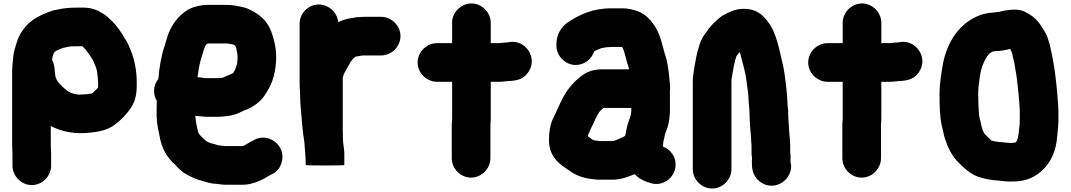

<svg xmlns="http://www.w3.org/2000/svg" viewBox="-20 -829 6178 1108"><path d="M385 -561C396.4 -561 412.4 -562 423 -562H456C468.4 -549.6 479 -537.9 489 -523C502.2 -503.2 514.2 -489.6 523 -466C530.4 -448.2 541 -428.6 541 -404C543.4 -390.8 545 -382.4 545 -368C545.7 -362 546 -356.7 546 -352V-324C536.6 -311.5 520.9 -298.9 512 -290L500 -288C485.9 -285.2 472.6 -284 456 -284C448.7 -283.3 441.7 -283 435 -283C431 -283.7 426.7 -284.3 422 -285L402 -289C389.5 -293.2 376.5 -298.4 367 -306C348.4 -320 339.6 -328.8 324 -346L316 -354C310.4 -363.4 302.9 -375.2 300 -387V-388C299.3 -395.3 298.3 -402.7 297 -410L294 -441C292 -456.3 287.3 -470.7 280 -484C281.9 -497.1 286.1 -509.3 290 -521C290.7 -521.7 291 -522.3 291 -523C297.6 -536.1 318.5 -541.8 331 -548L343 -552C345 -553.3 347.7 -554 351 -554C362.8 -556.7 374.1 -558.3 385 -561ZM52 60V127C52 187.5 103.1 239 163.5 239C223.9 239 275 187.5 275 127V60C275 44.1 273 23.6 273 7V-102C324.5 -74.8 388.9 -57.3 467 -61C540.1 -65.1 600.1 -76.3 643 -110C680.7 -138.3 714 -172.7 739 -212C758.3 -242.9 769 -282.1 769 -331V-352C769 -418.7 758 -475 740 -524L730 -548C722.4 -569.5 714.6 -585.6 703 -603C682.3 -638.5 656.4 -677.6 628 -706C612.9 -721.1 592.2 -740.1 574 -751C543.2 -770.2 510.1 -785 461 -785H423C381.3 -785 343.3 -781.6 309 -773C273.4 -767.7 244 -753.4 215 -740C147.5 -709.3 94.7 -651.9 74 -576L69 -559C61.4 -533.6 56.7 -515.6 55 -484C53.3 -463.6 50 -441.1 50 -418V4C50 23.1 52 43.1 52 60Z M1351 -497C1351 -485.4 1349.1 -472.8 1348 -462V-460C1343.8 -447.5 1341.3 -437.5 1336 -427L1331.5 -418C1329.7 -414.4 1326.1 -405 1321 -405C1302.3 -396.5 1287.2 -391.1 1269 -382C1267 -381.3 1265.7 -381 1265 -381C1257.9 -379.8 1248.6 -378 1240 -378H1163C1151.4 -380.9 1136.7 -381.5 1125 -383C1123 -383 1121.3 -383.3 1120 -384C1122.7 -399.3 1125 -415 1127 -431C1133 -471.2 1142.8 -496 1153 -531C1158.3 -549.4 1163 -565 1174 -576L1180 -578H1291C1305.2 -576.4 1313.3 -574.1 1326 -572C1329.3 -570 1333 -568 1337 -566C1342.3 -552.6 1345 -551 1345 -543C1348.3 -529.7 1351 -512.6 1351 -497ZM1282 237H1384C1396 237 1408.3 235.7 1421 233C1460.3 224.3 1497.3 207.8 1527 188C1534.3 184.7 1540.7 181.3 1546 178C1576.7 164.8 1596.6 140.1 1605.5 108C1624.5 39.6 1580.1 -15.2 1529.5 -30C1497.3 -39.4 1464.7 -34.1 1439 -17L1431 -13C1414.8 -6 1401.1 6.2 1383 13C1381.7 13 1380.7 13.3 1380 14H1278C1264.2 12.5 1252.9 10.2 1237 9C1226.7 4.9 1215 2 1203 -1C1189.2 -3.8 1179.4 -10.3 1168 -16L1166 -18L1149 -34C1140.7 -42.3 1132.3 -50.5 1126 -60C1126 -60.7 1125.7 -61.3 1125 -62C1117.3 -90.3 1109.5 -127.3 1107 -160C1129.7 -160 1151.5 -155 1175 -155H1240C1259.9 -155 1281 -158.3 1298 -160C1322.8 -163.3 1349.7 -172.4 1369 -182C1371.7 -184 1374.7 -185.3 1378 -186C1382.7 -188.7 1386.7 -190.7 1390 -192C1442.7 -209.6 1487.7 -245.1 1514 -289C1545 -335.5 1566.9 -391.2 1572 -463C1579.3 -531.9 1563.9 -595.9 1546 -645C1527.8 -696.4 1491.4 -735.4 1446 -760C1423.4 -772.7 1406.4 -783 1380 -788C1350.3 -794.6 1320.3 -801 1283 -801H1177C1160.3 -801 1144 -799 1128 -795C1121.3 -793 1115.3 -791.7 1110 -791C1088 -785.7 1067 -775.7 1047 -761C1006.6 -732.2 975.8 -691.1 955 -642C945.4 -619.8 937.1 -585.2 929 -561C910.5 -507.8 899.2 -438.4 894 -374C877.3 -353.3 869 -330 869 -304C869 -283.3 874.3 -264.3 885 -247C884.3 -229.7 884 -214 884 -200C881.7 -141.1 888.4 -96.2 900 -48C913.6 31 943.7 80.1 992 123L1008 140C1027.3 159.3 1044 172.2 1069 184L1085 192C1105 202.6 1126.6 209.8 1150 216C1173.7 222.8 1201.4 232 1230 232C1246.3 233.8 1263 237 1282 237Z M1709 -692V-352C1709 -336.7 1709.7 -320.3 1711 -303C1712.3 -259.3 1712.8 -229.5 1717 -190C1722 -125.4 1726.9 -65.4 1737 -5V0C1739.3 36.3 1744 74 1744 109V123C1744 125 1781 126 1855 126C1929.7 126 1967 125 1967 123V59C1967 27.9 1959 2 1959 -29C1958.3 -45.7 1958 -62.7 1958 -80V-381C1960.8 -388 1962.8 -394.5 1964 -402C1964.7 -402 1965 -402.3 1965 -403C1971 -413.7 1975.7 -422 1979 -428C1984.4 -441.4 1996.6 -454.9 2002 -471C2008.7 -477.7 2014.1 -484.5 2020 -493C2026 -497.7 2030.7 -501 2034 -503H2035L2049 -505L2066 -508C2068.7 -508 2071.3 -508.3 2074 -509H2179C2239.5 -509 2291 -560.1 2291 -620.5C2291 -680.9 2239.5 -732 2179 -732H2084C2066 -732 2051.1 -730.3 2034 -729L2018 -726C1983.6 -722.2 1957 -713.5 1932 -701C1926.9 -755.8 1877.9 -803 1819 -803C1758.7 -803 1709 -752 1709 -692Z M2589 -698V-580H2502C2441.5 -580 2390 -528.9 2390 -468.5C2390 -408.1 2441.5 -357 2502 -357H2589V-138C2587.7 -128 2587 -118.7 2587 -110V84C2587 144.5 2638.1 196 2698.5 196C2758.9 196 2810 144.5 2810 84V-112C2811.3 -122.7 2812 -132.7 2812 -142V-357H2860C2870.7 -357 2881.3 -357.7 2892 -359L2908 -361C2920 -361 2932.7 -362 2946 -364L2957 -366C2987 -371.3 3010.8 -386.7 3028.5 -412C3086.4 -495 3012.2 -602.7 2918 -586L2908 -584C2898 -584 2888 -583.3 2878 -582L2862 -580H2812V-698C2812 -757.7 2760.4 -809 2700.5 -809C2640.6 -809 2589 -757.7 2589 -698Z M3302 -454C3355.3 -454 3395.7 -490.7 3409 -533C3413.7 -535.7 3418 -538 3422 -540H3423C3431 -543.3 3440 -547 3450 -551C3451.3 -551.7 3453 -552 3455 -552C3470.5 -555.4 3489.3 -558 3507 -558H3569C3571.7 -554.7 3573.3 -552.3 3574 -551V-550C3588.8 -520.4 3593.2 -478 3606 -446C3606.6 -443 3610 -434 3610 -429H3459C3383.7 -429 3349.7 -405.3 3307 -367C3262.2 -325.6 3236.4 -285.2 3210 -228L3202 -210C3190 -184.5 3180 -160.9 3168 -137C3154.4 -105.9 3148 -64.3 3148 -21C3148 63.2 3195 110.6 3249 144C3254.3 147.3 3257.7 149.7 3259 151L3285 169C3312.1 185.3 3348.1 198.1 3385 203L3402 205C3410.7 206.3 3419.7 207.3 3429 208H3513C3565.5 208 3605.3 190.2 3643 176C3666.5 202.1 3698.5 217.3 3736 228C3802.9 247.8 3860.4 201.8 3874 152C3892.9 87.3 3852 33.4 3806 17V14C3806 4.8 3808.1 -7 3809 -16C3815.3 -34.9 3815.6 -54.2 3824 -71C3832.6 -92.5 3838.4 -115.7 3842 -139L3844 -157C3845.3 -167.7 3846 -179 3846 -191V-304C3846 -307.3 3846.3 -310 3847 -312C3848.1 -331.2 3844.5 -355.6 3843 -374L3841 -398C3837 -429.8 3833.8 -452.5 3827 -483C3821.9 -504.6 3816.1 -514.7 3812 -535C3806.6 -555.2 3801.4 -572.8 3796 -593C3775.4 -667.2 3727.9 -740 3658 -765C3632.2 -773.6 3605.6 -781 3572 -781H3509C3395.7 -781 3322 -743.3 3254 -698C3219.8 -674 3191 -630.2 3191 -575V-566C3191 -505.7 3242 -454 3302 -454ZM3623 -206V-187C3622.3 -181 3621.7 -175.7 3621 -171C3621 -168.3 3620.3 -165.3 3619 -162C3615.2 -146.8 3607.2 -130 3604 -117L3598 -95C3596.7 -87.7 3595 -80 3593 -72C3591.1 -63.3 3590.7 -42 3582 -42C3570.9 -34.6 3551.7 -28.4 3539 -22C3532.8 -19.9 3527.1 -16 3518 -16C3515.3 -15.3 3513 -15 3511 -15H3440C3438 -15 3435.7 -15.3 3433 -16L3417 -18C3411.5 -18 3399.4 -21.6 3395 -26C3389 -31.3 3381.7 -36.7 3373 -42V-45C3373 -47 3373.3 -49 3374 -51C3382.8 -71.6 3390.6 -89.1 3401 -110C3412.3 -131 3419.9 -154.4 3433 -174C3439.7 -187.4 3449.1 -193.1 3462 -206Z M4201 147V-359C4201 -367 4201.7 -374 4203 -380C4210.5 -422.9 4216.7 -471.2 4231 -507C4238.8 -514.8 4243.2 -523.2 4249 -529L4253 -515C4264.9 -467.3 4281.4 -415.4 4288 -363C4291.6 -322.9 4300 -291.1 4300 -249C4303.1 -212.3 4306 -187.1 4306 -151C4306.7 -137 4307.3 -122.7 4308 -108C4309.5 -78.5 4315 -41.8 4315 -14C4315.7 -6.7 4316.3 1.7 4317 11V53C4317 62.3 4318 72.3 4320 83C4319.3 87.7 4319 92.3 4319 97V112C4319 164.3 4334.4 197.4 4369 222C4423.9 261 4491.5 240.7 4524 195C4541.3 170.7 4551.6 137.7 4542 109V97C4542 81.2 4543.4 67.9 4540 50V6C4539.3 -7.3 4538.7 -20 4538 -32L4535 -61L4533 -91C4532.3 -99.7 4531.7 -110 4531 -122L4529 -154C4529 -181.8 4528.1 -201.6 4525 -225C4523.3 -248.9 4522.1 -287.3 4519 -310C4514.2 -352.9 4508.8 -400.5 4501 -441C4479.1 -532.9 4462.6 -638.3 4412 -703C4386.4 -738.4 4355.1 -766 4308 -775C4239.4 -787.2 4192.2 -762.5 4150 -739C4132.1 -727.5 4099 -698.5 4086 -682C4082 -676.7 4077.7 -671.7 4073 -667C4059.8 -649.4 4041.8 -626.6 4031 -606C4010.9 -563 3999.2 -512.4 3990 -457C3986 -427.2 3978 -394 3978 -359V147C3978 207.5 4029.1 259 4089.5 259C4149.9 259 4201 207.5 4201 147Z M4843 -698V-580H4756C4695.5 -580 4644 -528.9 4644 -468.5C4644 -408.1 4695.5 -357 4756 -357H4843V-138C4841.7 -128 4841 -118.7 4841 -110V84C4841 144.5 4892.1 196 4952.5 196C5012.9 196 5064 144.5 5064 84V-112C5065.3 -122.7 5066 -132.7 5066 -142V-357H5114C5124.7 -357 5135.3 -357.7 5146 -359L5162 -361C5174 -361 5186.7 -362 5200 -364L5211 -366C5241 -371.3 5264.8 -386.7 5282.5 -412C5340.4 -495 5266.2 -602.7 5172 -586L5162 -584C5152 -584 5142 -583.3 5132 -582L5116 -580H5066V-698C5066 -757.7 5014.4 -809 4954.5 -809C4894.6 -809 4843 -757.7 4843 -698Z M5821 -520C5821.7 -520 5822 -519.7 5822 -519C5823.3 -507 5826 -494.3 5830 -481L5834 -463C5836.4 -441.5 5842 -420.2 5845 -398C5847.9 -370.4 5851.4 -353.3 5854 -323L5859 -273L5863 -223C5864.3 -209.7 5865 -197 5865 -185V-140C5865 -128.7 5864.7 -118 5864 -108C5859.4 -74.5 5859.2 -34.6 5845 -11H5844C5842.5 -7.9 5840.9 -7.4 5838 -6C5831.8 -6 5822.5 -4 5815 -4H5806C5781.4 -6 5758.6 -8.8 5734 -11L5722 -13C5716 -14.3 5709.3 -16 5702 -18H5701L5683 -36C5676.7 -42.3 5669.6 -48.4 5663 -55C5650.7 -73.5 5645.9 -90.1 5641 -116C5635.9 -139.3 5629 -154.9 5629 -181C5626.4 -211.2 5625 -251 5625 -285C5625 -301 5625.7 -316 5627 -330C5632.6 -372.8 5635.8 -411.6 5649 -449C5658.5 -473.5 5673.8 -503.8 5690 -520C5695.6 -523.8 5704.8 -532 5713 -532C5715.7 -532.7 5717.3 -533 5718 -533C5720 -533.7 5721.3 -534 5722 -534C5753.4 -534 5782.4 -539.4 5809 -547C5813.7 -540.7 5820.2 -524.1 5821 -520ZM5772 -767 5748 -761C5744 -760.3 5740.7 -760 5738 -760C5732.7 -759.3 5726.7 -758.3 5720 -757H5714C5677.2 -754.2 5648.2 -748.1 5619 -735C5513.8 -687.7 5445.3 -587.4 5421 -458C5412.1 -402.5 5402 -351.4 5402 -286C5402 -223.5 5403 -159.1 5414 -108C5420.5 -84.7 5426.7 -47.9 5433.5 -27.5C5451.4 26.2 5475.4 74.8 5512 109L5525 122C5547.9 144.9 5569.6 163.5 5598 179C5619 191 5645.4 197.6 5673 204C5700.4 210.1 5730.7 212.2 5761 215C5789.1 219.7 5823 219.1 5853 217C5916.6 211.5 5960.4 186.6 5997 152C6044 107.2 6075.5 41.7 6081 -44C6084 -75.6 6088 -106.4 6088 -140V-185C6088 -215.7 6082.4 -266.8 6081 -294L6076 -344C6072.4 -377.4 6069.3 -397.5 6066 -427C6062.7 -450.8 6057.5 -474.3 6054 -497C6051.3 -515.6 6045.1 -534.7 6042 -553C6038.3 -575.4 6028.4 -600.2 6023 -619C6014.3 -640.2 6001.4 -658.7 5990 -677C5970.5 -708.2 5942 -736.5 5907 -754C5868.7 -779.6 5823.3 -775.6 5772 -767Z"/></svg>

Font: Smoothie
Style: Blk
Weight: 900
Foundry: Cannot Into Space Fonts
Version: Version 0.8